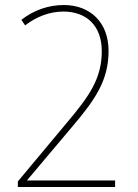

<svg xmlns="http://www.w3.org/2000/svg" viewBox="-20 -744 549 764"><path d="M438 0V-26H88V-27L270 -243C356 -345 412 -422 412 -541C412 -656 338 -724 234 -724C175 -724 116 -705 65 -665L80 -643C124 -677 177 -698 232 -698C323 -698 385 -643 385 -540C385 -432 335 -361 248 -258L51 -22V0Z"/></svg>

Font: Noto Sans Sinhala UI SemiCondensed Thin
Style: Regular
Weight: 100
Width: 4
Designer: Jelle Bosma - Monotype Design Team
Foundry: Monotype Imaging Inc.
Version: Version 2.006